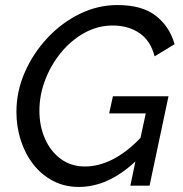

<svg xmlns="http://www.w3.org/2000/svg" viewBox="-20 -735 726 760"><path d="M292 5Q235 5 189 -19.5Q143 -44 111 -85.5Q79 -127 62 -180.5Q45 -234 45 -292Q45 -373 78 -448.5Q111 -524 167.5 -584.5Q224 -645 295.5 -680Q367 -715 445 -715Q543 -715 597.5 -672Q652 -629 671 -560L592 -512Q576 -574 532 -604Q488 -634 426 -634Q367 -634 314.5 -605Q262 -576 222 -527.5Q182 -479 159 -419Q136 -359 136 -297Q136 -236 158 -186Q180 -136 220.5 -106Q261 -76 316 -76Q370 -76 425 -103.5Q480 -131 536 -189L557 -286H412L427 -354H647L572 0H496L516 -96Q408 5 292 5Z"/></svg>

Font: Raleway Medium
Style: Italic
Weight: 500
Italic angle: -12°
Designer: Matt McInerney, Pablo Impallari, Rodrigo Fuenzalida
Foundry: Matt McInerney, Pablo Impallari, Rodrigo Fuenzalida
Version: Version 4.026